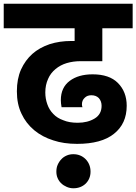

<svg xmlns="http://www.w3.org/2000/svg" viewBox="-37 -760 729 1026"><path d="M509.8 -608.9V-433.1H394Q354.5 -433.1 319.8 -422.9Q285.6 -412.6 259.8 -391.1Q232.9 -368.7 220.2 -338.9Q205.1 -306.2 205.1 -266.1Q205.1 -232.9 215.8 -203.1Q226.1 -172.9 248 -150.9Q268.6 -128.9 301.8 -117.2Q333 -104 377.9 -104Q431.6 -104 469.2 -127Q505.9 -149.4 505.9 -194.8Q505.9 -218.8 491.2 -235.8Q476.1 -251 451.2 -251Q429.2 -251 416 -237.8Q400.9 -224.1 400.9 -203.1Q400.9 -192.9 403.8 -187H292L289.1 -207Q288.1 -213.9 288.1 -225.1Q288.1 -292.5 335.9 -328.1Q382.3 -362.8 458 -362.8Q546.9 -362.8 592.8 -316.9Q640.1 -269.5 640.1 -194.8Q640.1 -98.6 571.8 -44.9Q504.9 8.8 375 8.8Q303.2 8.8 248 -9.8Q189 -28.3 146 -64Q101.6 -101.1 78.1 -151.9Q53.2 -203.1 53.2 -272Q53.2 -338.4 75.2 -388.2Q98.1 -438.5 136.2 -472.2Q172.9 -504.9 228 -523.9Q281.7 -541 342.8 -541H361.8V-608.9H-17.1V-740.2H671.9V-608.9ZM264.2 157.2Q264.2 136.7 271 121.1Q278.8 103 291 90.8Q301.8 78.6 319.8 70.8Q335.4 64 355 64Q394 64 420.9 90.8Q446.8 118.2 446.8 157.2Q446.8 195.3 420.9 221.2Q394.5 246.1 355 246.1Q336.9 246.1 319.8 238.8Q301.8 231 291 220.2Q278.3 209 271 191.9Q264.2 176.3 264.2 157.2Z"/></svg>

Font: PoppinsZ
Style: Bold
Weight: 700
Designer: Ninad Kale (Devanagari), Jonny Pinhorn (Latin)
Foundry: Indian Type Foundry
Version: Version 3.002;FEAKit 1.0